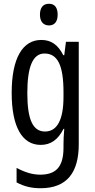

<svg xmlns="http://www.w3.org/2000/svg" viewBox="-20 -759 502 1019"><path d="M240 -739C209 -739 192 -719 192 -681C192 -645 210 -624 240 -624C270 -624 286 -645 286 -681C286 -718 271 -739 240 -739ZM199 -547C101 -547 42 -452 42 -266C42 -85 98 10 196 10C250 10 288 -18 317 -75H321C318 -43 317 -13 317 9V25C317 129 275 168 193 168C153 168 113 156 68 132V209C107 230 146 240 195 240C337 240 398 155 398 6V-537H330L321 -466H316C287 -523 250 -547 199 -547ZM216 -475C286 -475 317 -412 317 -270V-245C317 -123 283 -61 219 -61C155 -61 125 -123 125 -265C125 -402 153 -475 216 -475Z"/></svg>

Font: Noto Sans Arabic UI XCn
Style: Regular
Weight: 400
Width: 2
Designer: Monotype Design Team, Nadine Chahine and Nizar Qandah
Foundry: Monotype Imaging Inc.
Version: Version 2.010